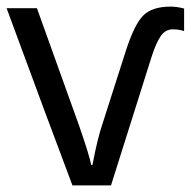

<svg xmlns="http://www.w3.org/2000/svg" viewBox="-20 -561 577 581"><path d="M199.2 0Q130.9 -180.7 0 -536.1H91.8L219.2 -181.2Q251.5 -87.9 255.9 -62H259.8Q274.9 -142.6 291 -189L360.8 -407.2Q387.2 -488.8 414.3 -514.9Q441.4 -541 496.1 -541Q514.6 -541 537.1 -535.2V-466.8Q522.9 -472.2 502.9 -472.2Q480.5 -472.2 466.6 -452.1Q452.6 -432.1 439 -390.1L315.9 0Z"/></svg>

Font: Noto Sans Southeast Asian
Style: Regular
Weight: 400
Designer: Monotype Design Team
Foundry: Monotype Imaging Inc.
Version: Version 1.06 uh; ttfautohint (v1.4.1)